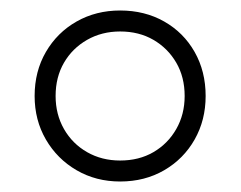

<svg xmlns="http://www.w3.org/2000/svg" viewBox="-20 -760 459 366"><path d="M209 -414Q163 -414 126 -435.5Q89 -457 67.5 -494Q46 -531 46 -577Q46 -624 67.5 -661Q89 -698 126 -719Q163 -740 209 -740Q256 -740 293 -719Q330 -698 351 -661Q372 -624 372 -577Q372 -531 351 -494Q330 -457 293 -435.5Q256 -414 209 -414ZM209 -454Q245 -454 272.5 -470Q300 -486 316 -514Q332 -542 332 -577Q332 -613 316 -640.5Q300 -668 272.5 -684Q245 -700 209 -700Q174 -700 146 -684Q118 -668 102 -640.5Q86 -613 86 -577Q86 -542 102 -514Q118 -486 146 -470Q174 -454 209 -454Z"/></svg>

Font: M PLUS 2 Light
Style: Regular
Weight: 300
Designer: Coji Morishita
Foundry: UNDERFOREST DESIGN
Version: Version 1.001